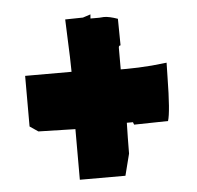

<svg xmlns="http://www.w3.org/2000/svg" viewBox="-43 -681 609 594"><g transform="rotate(-5 261.5 -384.5)"><path d="M341.8 -293.9 340.8 -248Q340.3 -232.9 340.3 -198.2L323.2 -130.9H181.6V-288.1L66.9 -291L41 -308.6V-465.8H185.1V-471.2Q185.1 -499.5 181.6 -579.1L179.7 -628.9L234.9 -629.9L258.8 -637.7L257.8 -625H285.2L299.8 -626Q315.9 -626 342.3 -616.7L343.3 -534.2Q337.4 -534.2 337.4 -526.9V-460H356.9Q389.6 -460 434.1 -463.4L480.5 -468.3L479.5 -422.9Q478 -314.5 469.2 -288.1L363.8 -286.1L360.8 -293.9Z"/></g></svg>

Font: Butcherman Caps
Style: Regular
Weight: 400
Version: Version 001.003